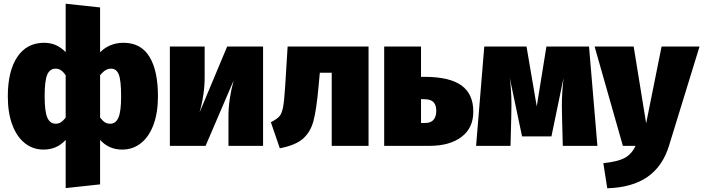

<svg xmlns="http://www.w3.org/2000/svg" viewBox="-20 -784 3780 1032"><path d="M829 -266Q829 -178 805 -113.5Q781 -49 737.5 -14.5Q694 20 637 20Q565 20 518 -32V207L333 227V-32Q286 20 214 20Q157 20 113.5 -14.5Q70 -49 46 -113.5Q22 -178 22 -266Q22 -402 73 -478Q124 -554 217 -554Q251 -554 279 -542Q307 -530 333 -504V-764L518 -744V-503Q569 -554 644 -554Q737 -554 783 -479.5Q829 -405 829 -266ZM333 -152V-380Q320 -398 307.5 -406.5Q295 -415 279 -415Q248 -415 234 -383Q220 -351 220 -266Q220 -184 234.5 -151.5Q249 -119 279 -119Q295 -119 307 -126.5Q319 -134 333 -152ZM631 -266Q631 -352 618.5 -383.5Q606 -415 577 -415Q561 -415 547 -406.5Q533 -398 518 -380V-152Q532 -134 544 -126.5Q556 -119 573 -119Q602 -119 616.5 -151.5Q631 -184 631 -266Z M1394 0H1208V-160Q1208 -249 1236 -352L1085 0H893V-534H1080V-370Q1080 -274 1052 -178L1201 -534H1394Z M1961 -534V0H1763V-393H1699L1692 -317Q1681 -195 1665 -134.5Q1649 -74 1608.5 -38.5Q1568 -3 1484 13L1436 -127Q1469 -144 1482 -159Q1495 -174 1501.5 -208Q1508 -242 1513 -324L1526 -534Z M2524 -184Q2524 -96 2460.5 -48Q2397 0 2288 0H2045V-534H2243V-371H2261Q2396 -371 2460 -325Q2524 -279 2524 -184ZM2325 -188Q2325 -220 2309.5 -235.5Q2294 -251 2258 -251H2243V-123H2266Q2296 -123 2310.5 -140.5Q2325 -158 2325 -188Z M3191 0H3005L3001 -154Q3000 -175 3000 -215Q3000 -284 3009 -365L2944 -51H2786L2720 -365Q2729 -299 2729 -221Q2729 -177 2728 -154L2724 0H2539L2583 -534H2810L2865 -212L2917 -534H3146Z M3576 -1Q3542 110 3460 167Q3378 224 3244 228L3223 93Q3300 85 3337.5 65Q3375 45 3396 0H3328L3176 -534H3386L3453 -121L3536 -534H3740Z"/></svg>

Font: Fira Sans Black
Style: Regular
Weight: 900
Designer: Carrois Corporate & Edenspiekermann AG
Foundry: Carrois Corporate GbR & Edenspiekermann AG
Version: Version 4.203